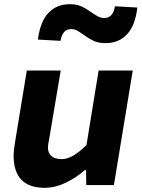

<svg xmlns="http://www.w3.org/2000/svg" viewBox="-20 -884 676 917"><path d="M45 -141Q45 -164 52 -206L108 -547H270L216 -227Q213 -211 211 -199.5Q209 -188 209 -179Q209 -152 226.5 -138Q244 -124 274 -124Q301 -124 329.5 -140.5Q358 -157 393 -191L451 -547H614L524 0H392L391 -72H386Q342 -34 292.5 -10.5Q243 13 194 13Q45 13 45 -141ZM379 -718Q358 -733 346.5 -739Q335 -745 320 -745Q278 -745 269 -689L161 -695Q172 -781 211.5 -822.5Q251 -864 313 -864Q346 -864 369 -853.5Q392 -843 418 -824Q437 -811 450 -804.5Q463 -798 478 -798Q520 -798 529 -854L636 -848Q626 -763 587 -720.5Q548 -678 484 -678Q452 -678 429.5 -688Q407 -698 379 -718Z"/></svg>

Font: Nebula Sans Bold
Style: Regular
Weight: 700
Italic angle: -9°
Designer: Paul D. Hunt for Adobe (as Source Sans)
Foundry: Nebula Entertainment & Broadcasting LLC
Version: Version 1.010